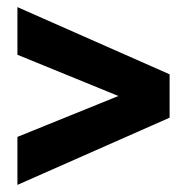

<svg xmlns="http://www.w3.org/2000/svg" viewBox="-20 -544 516 540"><path d="M29 -24 457 -213V-335L29 -524V-390L313 -274L29 -159Z"/></svg>

Font: Arthouse Owned
Style: Bold
Weight: 700
Designer: Jeremy Tribby
Foundry: Tribby Type
Version: Version 1.000;PS 001.000;hotconv 1.0.88;makeotf.lib2.5.64775